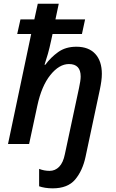

<svg xmlns="http://www.w3.org/2000/svg" viewBox="-20 -780 630 1040"><path d="M265.1 240.2Q244.1 240.2 224.6 237.1Q205.1 233.9 191.9 229V134.8Q219.2 145.5 248.5 145.5Q278.8 145.5 300.5 123.3Q322.3 101.1 331.5 54.7L408.2 -304.2Q412.1 -323.2 414.6 -338.6Q417 -354 417 -365.7Q417 -433.1 353.5 -433.1Q300.8 -433.1 252.9 -373.8Q205.1 -314.5 182.1 -207L137.7 0H23.4L148.9 -595.7H73.2L90.8 -674.8H166L184.6 -759.8H298.3L280.3 -674.8H440.9L423.8 -595.7H264.6L256.8 -559.6Q248 -518.6 239.5 -488.5Q231 -458.5 221.2 -429.2H225.6Q254.4 -468.8 294.9 -497.8Q335.4 -526.9 393.6 -526.9Q460.4 -526.9 496.1 -488Q531.7 -449.2 531.7 -379.9Q531.7 -361.3 528.8 -340.1Q525.9 -318.8 521 -295.4L443.4 69.3Q427.2 145 387 192.6Q346.7 240.2 265.1 240.2Z"/></svg>

Font: Open Sans SemiBold
Style: Italic
Weight: 600
Italic angle: -12°
Designer: Monotype Design Team
Foundry: Monotype Imaging Inc.
Version: Version 3.003; ttfautohint (v1.8.4)